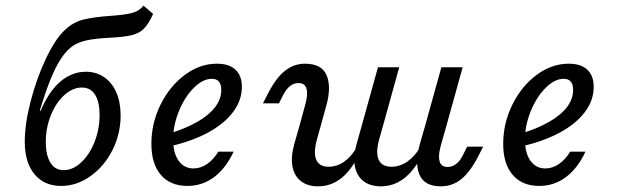

<svg xmlns="http://www.w3.org/2000/svg" viewBox="-20 -654 2209 687"><path d="M68.6 -147.5Q68.6 -210.3 89.7 -291.7Q110.7 -373 144 -443.5Q177.3 -514 211.4 -546Q241.5 -574.9 279 -584.1Q316.5 -593.2 374.6 -597.2Q422.7 -600.4 450 -607Q477.4 -613.5 493.3 -633.9L527.8 -604.3Q511.7 -568.3 495.1 -551.6Q478.6 -534.8 451.2 -528.1Q423.8 -521.5 370.4 -518.8Q318.4 -516.2 287.2 -509Q255.9 -501.8 235.8 -486.3Q215.7 -470.9 197.3 -442.7Q177.3 -411.6 159.3 -366.4Q141.3 -321.2 122.2 -257.6H130.3L122.2 -249.5Q140.8 -296.9 166.1 -330.2Q191.4 -363.6 222.2 -380.4Q253.1 -397.3 287 -397.3Q324.5 -397.3 352.7 -377.8Q381 -358.4 396.3 -323.2Q411.6 -287.9 411.6 -240.8Q411.6 -174.9 382.4 -116.9Q353.1 -58.9 303.8 -23.8Q254.5 11.3 198.7 11.3Q137.9 11.3 103.2 -30.9Q68.6 -73 68.6 -147.5ZM336.3 -242.2Q336.3 -289.8 320.1 -315.3Q303.9 -340.8 273.2 -340.8Q239.6 -340.8 209.8 -313.5Q180 -286.3 161.9 -241.4Q143.9 -196.5 143.9 -146.7Q143.9 -98.4 160.5 -71.8Q177 -45.2 207.7 -45.2Q240.6 -45.2 270.4 -72.8Q300.2 -100.4 318.3 -146.1Q336.3 -191.7 336.3 -242.2Z M521.7 -139.2Q521.7 -213.2 554.4 -279.5Q587.2 -345.8 641.3 -386Q695.4 -426.1 756.1 -426.1Q799.5 -426.1 822.4 -404.9Q845.4 -383.6 845.4 -343.6Q845.4 -294.8 813.5 -252.5Q781.6 -210.2 722 -178.4Q662.3 -146.7 581.2 -129L582 -175Q643.9 -193.7 686 -218Q728.2 -242.2 750 -271Q771.8 -299.9 771.8 -332.5Q771.8 -352.4 763.2 -362.2Q754.5 -372.1 738.1 -372.1Q706 -372.1 673.5 -339.7Q641 -307.3 620.2 -256.3Q599.4 -205.3 599.4 -155.1Q599.4 -106.7 619 -79Q638.6 -51.3 672.6 -51.3Q697.7 -51.3 720.8 -67Q744 -82.7 761.1 -111.3H815.9Q788 -51.4 745.7 -20Q703.3 11.3 650.7 11.3Q589.6 11.3 555.6 -28.2Q521.7 -67.7 521.7 -139.2Z M1048.3 -356.8Q1031.3 -356.8 1017.7 -346Q1004.1 -335.2 992.9 -313.6L978.1 -284.2H920.8L939 -319.6Q967.8 -375.6 999.8 -400.9Q1031.7 -426.1 1071.6 -426.1Q1131.1 -426.1 1148.7 -384.5Q1166.2 -342.9 1147.5 -275.7L1128.4 -206.7H1052.3L1072.8 -281.5Q1082.4 -316.8 1076.6 -336.8Q1070.9 -356.8 1048.3 -356.8ZM1155.5 -57.4Q1185.6 -57.4 1211.6 -75.5Q1237.5 -93.6 1257.2 -128.2L1259 -90.7Q1231.8 -38.7 1196.6 -13Q1161.5 12.7 1118 12.7Q1080.1 12.7 1056.2 -6.3Q1032.2 -25.3 1026.3 -59.7Q1020.3 -94.1 1033.2 -139.5L1052.3 -206.7H1128.4L1114.2 -155.5Q1100.8 -107.9 1111.5 -82.7Q1122.2 -57.4 1155.5 -57.4ZM1332.4 -413.4H1408.5L1351.2 -206.7H1275ZM1380.5 -57.4Q1410.6 -57.4 1437.1 -75.5Q1463.6 -93.6 1484.1 -128.2L1485.9 -90.7Q1457.8 -38.7 1422.1 -13Q1386.5 12.7 1342.8 12.7Q1304 12.7 1280 -6.3Q1255.9 -25.4 1249.5 -60.2Q1243.1 -95.1 1256.7 -141.2L1275 -206.7H1351.2L1337.2 -157Q1323.6 -108.3 1334.8 -82.9Q1346 -57.4 1380.5 -57.4ZM1559.3 -413.4H1635.5L1578.1 -206.7H1501.9ZM1581.4 -56.6Q1598.3 -56.6 1612.3 -67.4Q1626.3 -78.2 1636.8 -99.8L1651.5 -129.2H1708.8L1690.6 -93.8Q1661.8 -37.8 1629.9 -12.5Q1597.9 12.7 1558 12.7Q1498.5 12.7 1481 -28.9Q1463.4 -70.5 1482.1 -137.7L1501.9 -206.7H1578.1L1556.9 -131.9Q1547.3 -96.6 1553 -76.6Q1558.7 -56.6 1581.4 -56.6Z M1780.5 -139.2Q1780.5 -213.2 1813.3 -279.5Q1846.1 -345.8 1900.1 -386Q1954.2 -426.1 2015 -426.1Q2058.4 -426.1 2081.3 -404.9Q2104.3 -383.6 2104.3 -343.6Q2104.3 -294.8 2072.4 -252.5Q2040.4 -210.2 1980.8 -178.4Q1921.2 -146.7 1840.1 -129L1840.9 -175Q1902.7 -193.7 1944.9 -218Q1987 -242.2 2008.9 -271Q2030.7 -299.9 2030.7 -332.5Q2030.7 -352.4 2022 -362.2Q2013.4 -372.1 1997 -372.1Q1964.9 -372.1 1932.4 -339.7Q1899.9 -307.3 1879.1 -256.3Q1858.3 -205.3 1858.3 -155.1Q1858.3 -106.7 1877.9 -79Q1897.5 -51.3 1931.4 -51.3Q1956.5 -51.3 1979.7 -67Q2002.9 -82.7 2020 -111.3H2074.8Q2046.9 -51.4 2004.5 -20Q1962.2 11.3 1909.6 11.3Q1848.4 11.3 1814.5 -28.2Q1780.5 -67.7 1780.5 -139.2Z"/></svg>

Font: Playfair Micro SmCond SmLight
Style: Italic
Weight: 360
Width: 4
Italic angle: -15.6°
Designer: Claus Eggers Sørensen
Foundry: Claus Eggers Sørensen
Version: Version 2.203;Glyphs 3.3 (3326)